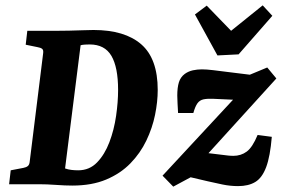

<svg xmlns="http://www.w3.org/2000/svg" viewBox="-20 -688 1075 717"><path d="M250 5Q223 5 189 2.5Q155 0 125 0H14L20 -52L67 -61Q78 -63 84 -68Q90 -73 91 -85L141 -488Q143 -501 137.5 -505.5Q132 -510 120 -512L76 -521L82 -573H192Q211 -573 237 -573.5Q263 -574 288.5 -575Q314 -576 329 -576Q446 -576 507.5 -522.5Q569 -469 569 -352Q569 -308 559 -259Q549 -210 526.5 -163Q504 -116 467 -78Q430 -40 376.5 -17.5Q323 5 250 5ZM272 -52Q314 -52 342.5 -81.5Q371 -111 388.5 -157Q406 -203 413.5 -255Q421 -307 421 -352Q421 -437 396 -479.5Q371 -522 315 -522Q308 -522 298 -521.5Q288 -521 281 -519L223 -59Q234 -55 246.5 -53.5Q259 -52 272 -52ZM627 9 587 -32 885 -353 886 -314 777 -319Q754 -320 740 -317Q726 -314 717.5 -302.5Q709 -291 702 -266H645Q644 -286 643 -302.5Q642 -319 642 -331Q642 -361 648 -380.5Q654 -400 670 -412Q684 -422 700.5 -425.5Q717 -429 734 -429Q751 -429 776 -426Q801 -423 832 -419L913 -409L978 -436L1012 -395L725 -79L717 -121L833 -107Q835 -107 839.5 -106.5Q844 -106 851 -106Q880 -106 901.5 -122Q923 -138 942 -184L995 -177Q989 -104 974 -64Q959 -24 933.5 -8.5Q908 7 869 7Q840 7 811 1Q782 -5 756 -11L692 -26ZM997 -629 871 -485 792 -481 708 -634 752 -667 843 -573 961 -668Z"/></svg>

Font: Rasa
Style: Italic
Weight: 400
Italic angle: -7.10001°
Designer: Anna Giedrys (Yrsa+Rasa design), David Brezina (Yrsa art-direction, Rasa art-direction, design)
Foundry: Rosetta Type Foundry
Version: Version 2.004